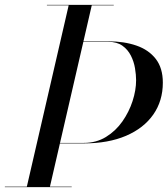

<svg xmlns="http://www.w3.org/2000/svg" viewBox="-45 -770 690 790"><path d="M65 0 238 -750H333L160 0ZM-25 0V-2H250V0ZM190 -180V-182H300Q351 -182 391 -206.5Q431 -231 458.5 -270.2Q486 -309.5 500.5 -354.2Q515 -399 515 -440Q515 -462 510.5 -489.2Q506 -516.5 493.5 -541.2Q481 -566 458.5 -582Q436 -598 400 -598H255V-600H400Q465.5 -600 516.2 -582.5Q567 -565 596 -527.5Q625 -490 625 -430Q625 -355 585.8 -298.8Q546.5 -242.5 473.5 -211.2Q400.5 -180 300 -180ZM148 -748V-750H423V-748Z"/></svg>

Font: Bodoni Moda 96pt
Style: Italic
Weight: 400
Italic angle: -13°
Version: Version 2.004